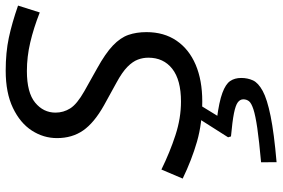

<svg xmlns="http://www.w3.org/2000/svg" viewBox="-176 -530 977 664"><g transform="rotate(-90 312.0 -198.5)"><path d="M292.4 -60.6Q367.1 -60.6 405.6 -90.8Q444 -121 444 -173.5Q444 -192.2 437.4 -209.7Q430.9 -227.3 412.6 -245.6Q394.2 -263.9 357.3 -283.9L279 -327Q218.7 -360.9 192.3 -399Q165.9 -437.1 165.9 -489.4Q165.9 -536.1 192 -576.5Q218.1 -616.8 270.3 -641.8Q322.5 -666.8 399 -666.8Q461.9 -666.8 512.9 -656Q563.9 -645.1 624.2 -624.1L600.4 -549Q546 -570.4 496.6 -581.9Q447.3 -593.5 397.7 -593.5Q323.1 -593.5 288.5 -564.9Q254 -536.4 254 -494.6Q254 -467 268.7 -443.6Q283.4 -420.2 328.2 -394.8L406.5 -350.9Q458.9 -322 486.1 -296Q513.3 -270 522.8 -242.4Q532.4 -214.8 532.4 -179.8Q532.4 -119.4 502.9 -76.1Q473.5 -32.9 419.8 -9.9Q366.1 13 292.7 13Q217.3 13 153.8 -5.2Q90.4 -23.5 25.9 -54.7L57.2 -128.3Q117.6 -98.7 176.2 -79.7Q234.7 -60.6 292.4 -60.6ZM243.9 -16H292.8L217.1 107.5L231.9 63.5Q291.8 71.2 322.3 82.6Q352.8 93.9 363.3 109.6Q373.9 125.2 373.9 147.6Q373.9 169.8 365.5 188.3Q357 206.7 329 222Q301.1 237.3 242.2 249.3Q183.4 261.3 82.6 270L82.3 216.4Q156.8 209.7 200.5 203.3Q244.1 196.9 265.5 189.9Q287 182.8 293.5 174.5Q300 166.1 300 155Q300 143.9 289.7 136Q279.4 128.2 251.8 122.6Q224.3 117.1 171.7 112.3L168.7 102.3Z"/></g></svg>

Font: Intel One Mono Light
Style: Italic
Weight: 300
Italic angle: -16°
Monospace: yes
Designer: Fred Shallcrass
Foundry: Frere-Jones Type LLC
Version: Version 1.004